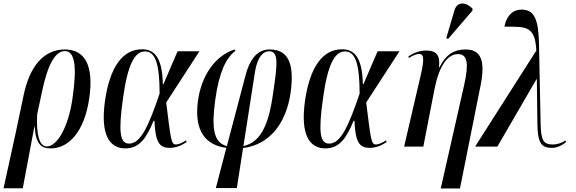

<svg xmlns="http://www.w3.org/2000/svg" viewBox="-62 -824 3237 1079"><path d="M-42 234H66L131 -112H133C139 -15 169 10 223 10C322 10 413 -81 440 -275C465 -452 418 -546 302 -546C185 -546 105 -453 71 -290L25 -72ZM201 -1C158 -1 141 -72 147 -182L173 -304C206 -462 248 -537 303 -537C355 -537 373 -461 346 -276C323 -107 258 -1 201 -1Z M643 10C725 10 763 -54 801 -145H806C811 -26 833 7 891 7C931 7 964 -10 987 -26L983 -35C969 -25 944 -12 927 -12C899 -12 898 -42 872 -248L1059 -536H936L857 -352H853C850 -515 796 -547 736 -547C630 -547 556 -452 528 -257C501 -65 554 10 643 10ZM664 -17C613 -17 602 -77 629 -270C655 -460 694 -535 753 -535C809 -535 835 -471 835 -298C776 -125 731 -17 664 -17Z M1151 233H1269L1304 8C1448 -10 1545 -124 1571 -302C1592 -453 1566 -546 1454 -546C1396 -546 1346 -510 1317 -397L1213 -3C1137 -22 1126 -106 1148 -265C1169 -418 1209 -500 1261 -538L1256 -546C1143 -509 1070 -395 1051 -261C1026 -85 1096 -8 1210 7ZM1371 -421C1386 -510 1420 -536 1450 -536C1506 -536 1497 -464 1472 -295C1446 -107 1396 -24 1306 -3Z M1767 10C1849 10 1887 -54 1925 -145H1930C1935 -26 1957 7 2015 7C2055 7 2088 -10 2111 -26L2107 -35C2093 -25 2068 -12 2051 -12C2023 -12 2022 -42 1996 -248L2183 -536H2060L1981 -352H1977C1974 -515 1920 -547 1860 -547C1754 -547 1680 -452 1652 -257C1625 -65 1678 10 1767 10ZM1788 -17C1737 -17 1726 -77 1753 -270C1779 -460 1818 -535 1877 -535C1933 -535 1959 -471 1959 -298C1900 -125 1855 -17 1788 -17Z M2456 -605 2592 -763 2594 -775C2559 -812 2507 -819 2492 -766L2446 -610ZM2415 235H2523L2640 -350C2666 -487 2639 -546 2554 -546C2493 -546 2445 -521 2408 -446H2405C2412 -509 2395 -540 2333 -540C2298 -540 2266 -529 2233 -507L2236 -498C2260 -514 2281 -521 2293 -521C2320 -521 2324 -495 2302 -400L2209 0H2317L2379 -319C2404 -448 2450 -520 2512 -520C2565 -520 2574 -467 2546 -344Z M2608 0H2733L2953 -379H2955L2958 -131C2959 -18 2981 7 3040 7C3068 7 3098 -7 3119 -26L3116 -35C3096 -21 3069 -12 3046 -12C2991 -12 2978 -34 2976 -134L2967 -579C2964 -717 2940 -770 2869 -770C2808 -770 2780 -718 2773 -674C2894 -674 2945 -680 2952 -540Z"/></svg>

Font: Noto Serif Display ExtraCondensed Medium
Style: Italic
Weight: 500
Width: 2
Italic angle: -12°
Designer: Monotype Design Team
Foundry: Monotype Imaging Inc.
Version: Version 2.009